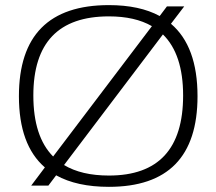

<svg xmlns="http://www.w3.org/2000/svg" viewBox="-20 -723 843 748"><path d="M229.5 -80.1Q297.4 -39.1 404.3 -39.1Q693.4 -39.1 693.4 -351.1Q693.4 -511.7 614.7 -588.9ZM187 -113.3 571.8 -621.1Q505.9 -659.2 404.3 -659.2Q109.9 -659.2 109.9 -351.1Q109.9 -190.9 187 -113.3ZM198.7 -40 168.5 0H101.6L154.8 -70.8Q53.7 -158.2 53.7 -348.1Q53.7 -703.1 404.3 -703.1Q523.9 -703.1 602.1 -660.6L630.4 -698.2H697.8L646 -630.4Q749.5 -542.5 749.5 -348.1Q749.5 4.9 404.3 4.9Q279.3 4.9 198.7 -40Z"/></svg>

Font: Sansation Light
Style: Light
Weight: 300
Designer: Bernd Montag
Version: Version 1.301